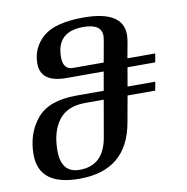

<svg xmlns="http://www.w3.org/2000/svg" viewBox="-83 -783 885 907"><g transform="rotate(-10 360.0 -329.5)"><path d="M226.6 43.9Q31.7 43.9 31.7 -106.4Q31.7 -206.5 88.9 -276.1Q146 -345.7 278.8 -345.7H410.6L426.3 -435.5H247.6Q124 -435.5 124 -526.9Q124 -602.5 181.6 -652.8Q239.3 -703.1 376 -703.1Q564.9 -703.1 564.9 -586.9Q564.9 -564.5 547.4 -477.1H680.7L673.3 -435.5H540.5L524.9 -345.7H657.7L650.4 -304.2H517.6L495.1 -179.2Q456.1 43.9 226.6 43.9ZM433.6 -477.1Q454.6 -588.4 454.6 -601.1Q454.6 -659.2 367.2 -659.2Q239.3 -659.2 239.3 -536.6Q239.3 -477.1 286.6 -477.1ZM234.4 2.4Q349.1 2.4 372.1 -125.5L403.3 -304.2H314Q228 -304.2 187 -250.2Q146 -196.3 146 -104.5Q146 2.4 234.4 2.4Z"/></g></svg>

Font: Kelvinch
Style: Bold Italic
Weight: 700
Italic angle: -10°
Designer: Paul James Miller
Foundry: High-Logic / Made with FontCreator
Version: Version 3.30 September 23, 2016